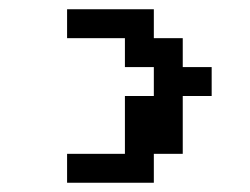

<svg xmlns="http://www.w3.org/2000/svg" viewBox="-20 -395 540 415"><path d="M125 -375H312.5V-312.5H375V-250H437.5V-187.5H375V-62.5H312.5V0H125V-62.5H250V-187.5H312.5V-250H250V-312.5H125Z"/></svg>

Font: Half Eighties
Style: Regular
Weight: 400
Monospace: yes
Designer: Jayvee Enaguas (HarvettFox96)
Version: 20191127.01dev02